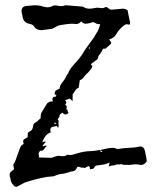

<svg xmlns="http://www.w3.org/2000/svg" viewBox="-20 -720 617 741"><path d="M324.7 -531.2 328.1 -535.6Q325.7 -537.6 324.7 -537.6Q324.2 -537.6 323.5 -536.4Q322.8 -535.2 322.8 -534.7Q323.2 -532.2 324.7 -531.2ZM370.6 -133.3Q372.6 -133.3 375.5 -135.7L365.7 -140.1Q366.7 -138.7 367.4 -136Q368.2 -133.3 370.6 -133.3ZM192.4 -240.7Q192.9 -240.7 197.3 -245.1L191.4 -247.1Q189.9 -246.1 189 -244.1Q190.4 -241.7 192.4 -240.7ZM43.5 1Q37.1 1 30.8 -6.3Q20.5 -18.1 20.5 -31.2Q17.1 -37.6 17.1 -44.9Q17.1 -52.7 22.7 -57.6Q28.3 -62.5 34.2 -66.9L31.2 -84.5Q37.1 -92.3 41.3 -104.7Q45.4 -117.2 53.7 -139.6Q59.6 -156.2 63.5 -159.4Q67.4 -162.6 71.3 -164.6L69.3 -173.8Q69.3 -179.7 72.3 -181.6L86.9 -190.9V-200.7Q86.9 -210 93.3 -211.9Q106.4 -216.3 107.9 -234.4Q108.4 -244.6 120.6 -249L136.7 -263.7Q136.7 -281.2 140.9 -286.9Q145 -292.5 150.6 -302.5Q156.2 -312.5 163.1 -322.3Q172.9 -328.6 177.7 -328.6L181.6 -328.1Q183.6 -328.1 183.6 -330.6Q183.6 -332.5 182.1 -336.4Q183.6 -346.7 189.9 -346.7L194.8 -346.2Q195.3 -351.1 198.2 -354L190.9 -355Q190.9 -367.7 196.8 -371.6Q208 -376.5 210 -377.9Q210.9 -391.6 222.2 -404.5Q233.4 -417.5 237.3 -429.7Q242.2 -435.1 243.2 -437Q246.1 -447.8 258.3 -462.9Q286.6 -494.1 297.4 -509.8Q304.2 -524.4 343.8 -577.1Q345.2 -581.1 357.4 -600.1Q361.3 -606.9 366.7 -626.5Q352.1 -626.5 346.2 -632.3Q344.2 -634.3 335.9 -634.3Q332 -633.3 328.6 -631.3Q314.9 -628.4 310.5 -628.4Q300.3 -628.9 293 -637.7Q286.1 -627.4 273.4 -627.4L260.3 -628.4Q250.5 -628.4 239.3 -627Q210 -623 205.8 -621.6Q201.7 -620.1 197.3 -617.2Q184.1 -609.9 180.7 -608.9Q168.5 -607.4 156.2 -605.5Q144 -603.5 139.6 -603.5Q119.6 -603.5 109.4 -620.6Q106 -625.5 90.3 -628.9Q68.8 -634.3 66.4 -660.2Q64 -667 63 -678.7Q63 -681.6 64.5 -685.5Q68.4 -695.3 79.6 -696.8Q95.7 -698.7 112.3 -699.7Q131.3 -699.7 144.5 -695.3Q154.8 -691.9 163.6 -691.9Q175.3 -691.9 184.6 -697.8Q187.5 -699.2 191.9 -699.2Q195.8 -699.2 200.7 -698.2Q209.5 -696.3 216.3 -696.3Q223.1 -696.3 228 -698.2Q230.5 -699.7 234.9 -699.7L288.6 -695.3Q299.3 -695.3 302.7 -692.9Q311.5 -686.5 325.7 -686.5Q333.5 -686.5 351.6 -689.9L356.4 -690.4L372.1 -688.5Q379.9 -688.5 384.8 -691.4Q386.7 -692.9 389.2 -692.9Q393.6 -692.9 398.7 -687.7Q403.8 -682.6 412.1 -682.6Q414.6 -682.6 432.6 -684.6Q450.7 -686.5 453.6 -686.5Q463.9 -686.5 472.2 -680.7Q476.6 -661.1 479 -647.5L482.4 -631.8Q480.5 -624.5 479 -624.5Q477.1 -624.5 474.9 -625.5Q472.7 -626.5 470.2 -626.5Q463.4 -626.5 455.6 -619.6Q437.5 -604.5 428.2 -587.4Q420.9 -573.7 401.4 -567.9Q409.2 -557.6 409.2 -553.2Q408.7 -550.3 385.7 -531.2Q383.3 -532.7 381.3 -532.7Q377 -532.7 373 -522.9Q370.6 -517.6 366.7 -512.7Q358.4 -503.4 358.4 -496.6Q358.4 -493.2 354 -489.7L334 -475.1Q331.1 -471.2 331.1 -469.7L336.4 -465.8Q336.4 -460.4 333 -456.1L320.8 -440.9Q309.1 -430.7 305.7 -425.3Q296.4 -411.6 288.1 -411.1Q286.1 -396 283.7 -381.3Q276.9 -379.4 271 -371.3Q265.1 -363.3 260.3 -355.5V-329.6L249.5 -339.4L230.5 -333Q236.3 -328.1 236.3 -325.7Q236.3 -323.2 231.4 -314.5L235.4 -313.5Q237.8 -309.6 237.8 -306.2Q237.8 -302.2 234.9 -299.3L238.8 -297.9Q241.2 -293.9 241.2 -290Q244.1 -288.1 244.1 -285.6Q244.1 -284.2 241 -281.2Q237.8 -278.3 232.9 -278.3Q227.1 -278.3 220.7 -285.2Q209.5 -278.3 209.5 -274.4L210 -272.5Q208.5 -269.5 208.5 -267.6Q202.6 -260.3 202.6 -258.8Q202.6 -256.8 206.5 -254.9L205.6 -245.1Q205.6 -238.8 206.5 -235.4Q206.5 -233.4 204.1 -226.1L199.2 -233.9L185.1 -231Q174.3 -229 174.3 -219.7Q174.3 -215.3 175.8 -208.5Q154.8 -203.6 143.1 -170.9Q147.9 -172.4 149.9 -173.1Q151.9 -173.8 153.3 -173.8Q155.3 -173.8 156.7 -172.4Q149.9 -165.5 144.5 -157.7L146.5 -155.3Q151.4 -156.7 153.3 -157.5Q155.3 -158.2 156.7 -158.2Q158.7 -158.2 160.2 -156.7Q154.3 -150.9 149.4 -143.6Q145 -138.2 141.1 -138.2L137.7 -138.7Q134.8 -138.7 131.8 -134Q128.9 -129.4 128.9 -126Q128.9 -124.5 129.4 -123.5Q130.4 -120.6 130.4 -117.2L129.9 -112.3Q139.6 -112.3 178.7 -110.8Q199.7 -118.7 204.1 -118.7L223.6 -117.2Q231.4 -117.2 237.3 -121.1Q239.3 -123 241.2 -123Q242.2 -123 242.7 -122.6Q246.6 -121.6 250.5 -121.6Q258.3 -121.6 278.8 -128.4Q306.6 -136.7 329.1 -136.7Q341.8 -136.7 365.2 -141.1L365.7 -140.6Q398.4 -149.4 415.5 -149.4Q419.9 -149.4 422.9 -148.9Q428.7 -145 434.1 -145Q436 -145 437.5 -145.5L461.4 -148.4Q501 -149.9 511.7 -153.3L521 -154.8Q535.6 -154.8 539.6 -136.7L542 -124Q544.9 -115.2 546.4 -97.2Q537.1 -83.5 524.4 -83.5L519 -84Q511.2 -85.9 502.9 -85.9Q497.6 -85.9 491.7 -85Q485.8 -84 479.5 -83.5Q456.1 -83.5 455.1 -84Q450.7 -86.4 447.3 -86.4L440.4 -85Q437.5 -85 433.1 -85.9Q431.6 -85.9 430.2 -85Q421.4 -81.1 412.6 -81.1Q403.8 -79.6 399.4 -77.6L402.8 -90.3Q401.9 -92.3 400.4 -92.3Q390.6 -86.4 378.2 -84.7Q365.7 -83 354.5 -81.5Q347.2 -80.6 344.2 -73.7Q342.3 -68.8 335.9 -68.1Q329.6 -67.4 327.6 -66.4L325.7 -77.6Q323.7 -78.6 321.8 -78.6Q318.8 -78.6 313.7 -75.2Q308.6 -71.8 306.6 -71.8L307.1 -70.8Q304.2 -73.2 299.8 -73.2Q298.8 -72.8 296.9 -72.8Q292.5 -72.8 285.6 -76.2L278.3 -75.7Q272 -59.1 260.7 -59.1Q256.8 -59.1 240.7 -53.7Q226.6 -49.3 222.2 -49.3Q209.5 -49.3 187 -39.6L159.2 -37.1Q116.7 -29.3 74.7 -15.1Q45.9 1 43.5 1Z"/></svg>

Font: Kurland
Style: Regular
Weight: 400
Designer: GGBot
Version: 0.22